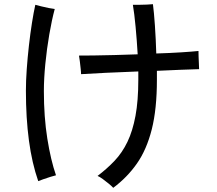

<svg xmlns="http://www.w3.org/2000/svg" viewBox="-20 -824 1040 919"><path d="M522 75Q515 67 501 55.5Q487 44 472 33Q457 22 447 18Q492 -16 528.5 -54.5Q565 -93 590 -145Q615 -197 628.5 -269.5Q642 -342 642 -442V-482Q561 -479 486.5 -475.5Q412 -472 368 -469Q368 -479 366 -496.5Q364 -514 362 -531.5Q360 -549 358 -558Q385 -558 429 -558.5Q473 -559 527.5 -560.5Q582 -562 639 -564Q635 -632 629 -696Q623 -760 616 -801Q627 -801 645.5 -801Q664 -801 683 -802Q702 -803 712 -804Q717 -767 721.5 -701.5Q726 -636 728 -568Q793 -570 847.5 -573.5Q902 -577 930 -580Q930 -572 930.5 -554Q931 -536 932 -518.5Q933 -501 933 -493Q898 -492 845 -490Q792 -488 731 -485V-442Q731 -302 706.5 -205Q682 -108 635.5 -41.5Q589 25 522 75ZM163 43Q133 -43 118.5 -151Q104 -259 104 -390Q104 -437 108 -493Q112 -549 118.5 -606.5Q125 -664 133 -714.5Q141 -765 149 -801Q160 -798 178 -793.5Q196 -789 214 -785.5Q232 -782 242 -781Q228 -729 216 -659.5Q204 -590 197 -518.5Q190 -447 190 -388Q190 -264 206.5 -160.5Q223 -57 248 15Q239 17 221.5 22.5Q204 28 187 34Q170 40 163 43Z"/></svg>

Font: Zen Kaku Gothic Antique Medium
Style: Regular
Weight: 500
Designer: Yoshimichi Ohira
Foundry: Positype
Version: Version 1.002